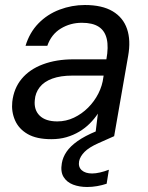

<svg xmlns="http://www.w3.org/2000/svg" viewBox="-20 -544 591 767"><path d="M185 12Q126 12 90.5 -8.5Q55 -29 40 -63.5Q25 -98 29 -137Q35 -191 66.5 -229Q98 -267 151.5 -287Q205 -307 273 -307H405Q414 -356 406.5 -388.5Q399 -421 374.5 -437Q350 -453 307 -453Q261 -453 223 -430Q185 -407 169 -361H82Q98 -414 133.5 -450.5Q169 -487 218 -505.5Q267 -524 319 -524Q388 -524 430 -499Q472 -474 487.5 -428.5Q503 -383 492 -321L436 0H360L371 -90Q357 -69 338.5 -50.5Q320 -32 296.5 -18Q273 -4 245.5 4Q218 12 185 12ZM209 -59Q244 -59 275.5 -74Q307 -89 332 -114Q357 -139 373 -170.5Q389 -202 393 -236L394 -242H269Q222 -242 189 -230Q156 -218 138.5 -195.5Q121 -173 119 -144Q115 -105 138.5 -82Q162 -59 209 -59ZM328 203Q297 203 272 193.5Q247 184 234 163Q221 142 227 108Q231 84 246 62Q261 40 290 19.5Q319 -1 365 -20L422 -43L436 0L373 28Q335 45 317.5 63Q300 81 296 100Q292 123 306.5 136Q321 149 348 149Q362 149 379.5 145Q397 141 415 134L406 190Q388 196 368 199.5Q348 203 328 203Z"/></svg>

Font: DM Sans 12pt
Style: Italic
Weight: 400
Italic angle: -10°
Version: Version 4.004;gftools[0.9.30]